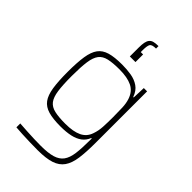

<svg xmlns="http://www.w3.org/2000/svg" viewBox="-279 -850 1155 1155"><g transform="rotate(45 298.0 -272.5)"><path d="M280 206Q248 206 213.5 205Q179 204 147.5 202.5Q116 201 93 199V166Q122 168 154.5 170Q187 172 218 173Q249 174 275 174Q337 174 374 163Q411 152 430 126Q449 100 455 54.5Q461 9 461 -60V-74H457Q445 -44 421 -26Q397 -8 361 0Q325 8 276 8Q212 8 172.5 -3.5Q133 -15 112 -43.5Q91 -72 83 -123.5Q75 -175 75 -255Q75 -335 83 -386.5Q91 -438 112 -466.5Q133 -495 172.5 -506.5Q212 -518 276 -518Q316 -518 353 -512Q390 -506 418.5 -486.5Q447 -467 461 -427H465L468 -510H496V-72Q496 7 488.5 60.5Q481 114 458.5 146Q436 178 393.5 192Q351 206 280 206ZM286 -24Q353 -24 392.5 -43Q432 -62 446 -105Q457 -136 459 -172.5Q461 -209 461 -255Q461 -300 459.5 -335.5Q458 -371 449 -398Q433 -447 392.5 -466.5Q352 -486 286 -486Q229 -486 194 -478Q159 -470 141 -446.5Q123 -423 116.5 -377Q110 -331 110 -255Q110 -179 116.5 -133Q123 -87 141 -63.5Q159 -40 194 -32Q229 -24 286 -24ZM274 -585V-660Q274 -687 277.5 -704.5Q281 -722 289.5 -732.5Q298 -743 313 -747Q328 -751 352 -751V-730Q318 -730 310 -717Q302 -704 302 -667V-650H322V-585Z"/></g></svg>

Font: Saira Thin Thin
Style: Regular
Weight: 250
Version: Version 1.101